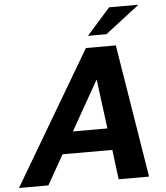

<svg xmlns="http://www.w3.org/2000/svg" viewBox="-139 -973 885 1026"><g transform="rotate(-5 303.0 -460.0)"><path d="M502.9 -713.9 618.7 0H455.6L435.5 -159.2H168.5L78.6 0H-79.1L342.3 -713.9ZM419.4 -275.9 385.3 -538.1H382.8L234.4 -275.9ZM358.9 -777.8 484.9 -919.9H642.1L458 -777.8Z"/></g></svg>

Font: XB Khoramshahr
Style: Bold Italic
Weight: 700
Italic angle: -12°
Designer: Behnam
Foundry: Irmug
Version: Version 8.005 2009